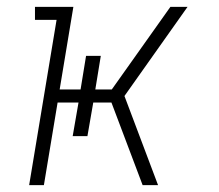

<svg xmlns="http://www.w3.org/2000/svg" viewBox="-20 -540 640 560"><path d="M65 0 145 -482H82V-520H194L154 -279H215L231 -377H274L258 -279H306L477 -520H527L343 -260L441 0H396L305 -241H252L235 -143H192L209 -241H148L108 0Z"/></svg>

Font: Iosevka Etoile Extralight
Style: Italic
Weight: 200
Italic angle: -9°
Designer: Belleve Invis
Foundry: Belleve Invis
Version: Version 22.1.2; ttfautohint (v1.8.4)